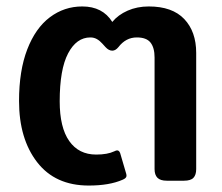

<svg xmlns="http://www.w3.org/2000/svg" viewBox="-20 -560 688 595"><path d="M39 -247Q39 -341 64.5 -407Q90 -473 134.5 -506.5Q179 -540 235 -540Q298 -540 328 -492Q346 -514 375.5 -527Q405 -540 441 -540Q514 -540 551 -501Q588 -462 588 -396V-36Q588 -18 579.5 -9Q571 0 550 0H497Q477 0 468 -9Q459 -18 459 -36V-382Q459 -412 446.5 -428Q434 -444 404 -444Q370 -444 347 -414Q338 -403 328 -403Q317 -403 307 -414Q305 -416 297 -425Q289 -434 280 -439Q271 -444 260 -444Q217 -444 191 -394.5Q165 -345 165 -246Q165 -165 194.5 -123Q224 -81 278 -81Q313 -81 334 -91Q340 -94 343 -94Q351 -94 354 -80L371 -22Q372 -19 372 -15Q372 -8 360 -3Q319 15 255 15Q151 15 95 -57.5Q39 -130 39 -247Z"/></svg>

Font: Mitr
Style: Regular
Weight: 400
Designer: Thanarat Vachiruckul
Foundry: Cadson Demak
Version: Version 1.003